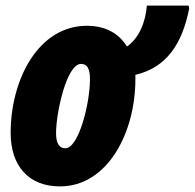

<svg xmlns="http://www.w3.org/2000/svg" viewBox="-20 -655 695 685"><path d="M194 10C364 10 463 -182 463 -372V-388C574 -414 630 -498 655 -625L653 -635H504C499 -576 477 -520 433 -489C404 -536 356 -563 290 -563C116 -563 18 -370 18 -181C18 -62 83 10 194 10ZM213 -126C190 -126 180 -146 180 -180C180 -254 218 -427 269 -427C292 -427 301 -409 301 -372C301 -287 261 -126 213 -126Z"/></svg>

Font: Noto Sans UI Condensed Black
Style: Italic
Weight: 900
Width: 3
Italic angle: -192°
Designer: Monotype Design Team
Foundry: Monotype Imaging Inc.
Version: Version 1.901